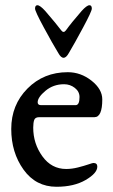

<svg xmlns="http://www.w3.org/2000/svg" viewBox="-20 -706 431 734"><path d="M232 -590Q252 -618 292 -664Q312 -686 322 -686Q331 -686 331 -673Q331 -663 297.5 -600.5Q264 -538 243 -503Q233 -485 223 -485Q213 -485 203 -503Q181 -539 147.5 -601Q114 -663 114 -673Q114 -686 123 -686Q133 -686 153 -664Q197 -613 214 -590Q223 -578 232 -590ZM124 -315Q124 -304 137 -304H269Q284 -304 284 -335Q284 -356 266 -370Q248 -384 225 -384Q184 -384 154 -359Q124 -334 124 -315ZM371 -326Q371 -258 341 -258H130Q115 -258 111 -248Q107 -237 107 -218Q107 -157 142 -108.5Q177 -60 233 -60Q255 -60 278.5 -66Q302 -72 318 -77.5Q334 -83 337 -83Q352 -83 352 -69Q352 -44 307.5 -18Q263 8 196 8Q117 8 70 -57.5Q23 -123 23 -213Q23 -305 85 -367.5Q147 -430 239 -430Q289 -430 330 -397.5Q371 -365 371 -326Z"/></svg>

Font: EB Garamond 08
Style: Regular
Weight: 400
Version: Version 0.016 ; ttfautohint (v1.5)